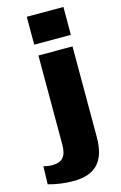

<svg xmlns="http://www.w3.org/2000/svg" viewBox="-217 -827 682 1078"><g transform="rotate(-15 124.0 -287.5)"><path d="M70 192Q35 192 -2.5 187Q-40 182 -75 172L-72 68Q-59 71 -47 73Q-35 75 -23 75Q22 75 42 52Q62 29 62 -21V-540H260V-12Q260 92 213.5 142Q167 192 70 192ZM268 -767V-605H55V-767Z"/></g></svg>

Font: Pathway Extreme 8pt Thin 12pt ExtraBold
Style: Regular
Weight: 800
Version: Version 1.001;gftools[0.9.26]